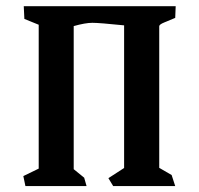

<svg xmlns="http://www.w3.org/2000/svg" viewBox="-20 -532 650 627"><path d="M553.7 -511.7 552.2 -473.6Q532.7 -465.3 516.4 -458.7Q500 -452.1 500 -446.3V16.1L540.5 39.6L552.2 75.7H349.6L334 49.8L385.3 16.6V-449.2Q304.2 -457.5 281.5 -457.5Q258.8 -457.5 220.7 -446.8V20.5L254.9 48.3L262.7 75.7H63L56.2 43L106.4 18.6V-451.2Q75.7 -463.4 59.6 -470.2L57.6 -511.7Z"/></svg>

Font: Panteley
Style: Regular
Weight: 500
Designer: Kalashnikov Yuriy
Foundry: Øêîëà ïàâà èìåíè ñâÿòîãî àâíîàïîñòîëüíîãî Âëàäèìèà
Version: Version 1.80 April 12, 2018